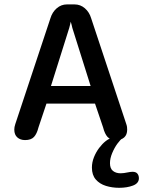

<svg xmlns="http://www.w3.org/2000/svg" viewBox="-20 -642 666 893"><path d="M96.5 9.5Q74.5 9.5 60.5 -3Q46.5 -15.5 46.5 -39Q46.5 -44.5 47.5 -51Q48.5 -57.5 51 -64.5L214.5 -557Q223 -585.5 243.8 -603.5Q264.5 -621.5 291.5 -621.5H326.5Q354 -621.5 374.8 -603.5Q395.5 -585.5 404 -557L567.5 -64.5Q570 -57.5 570.8 -51Q571.5 -44.5 571.5 -39Q571.5 -15.5 557.8 -3Q544 9.5 521.5 9.5Q493.5 9.5 480.2 -5Q467 -19.5 459.5 -49.5L422 -160H196L159 -49.5Q151.5 -19.5 138 -5Q124.5 9.5 96.5 9.5ZM217 -242H401.5L316.5 -512Q314.5 -520 312.8 -527.5Q311 -535 309 -541Q308 -535 306 -527.5Q304 -520 302 -512ZM534.5 231.5Q501.5 231.5 472.5 222.5Q443.5 213.5 425.5 192.8Q407.5 172 407.5 137.5Q407.5 113 417 89.2Q426.5 65.5 441.2 46Q456 26.5 472 14Q488 1.5 501 0H551Q540 7 526 26.2Q512 45.5 501.8 70Q491.5 94.5 491.5 117Q491.5 142 505.5 153Q519.5 164 541 164Q547.5 164 557 162.8Q566.5 161.5 573 160Q579.5 158.5 585.5 157.8Q591.5 157 596.5 157Q612 157 619 165.5Q626 174 626 187Q626 210.5 598.5 221Q571 231.5 534.5 231.5Z"/></svg>

Font: Sono ExtraLight Monospace Medium
Style: Regular
Weight: 500
Version: Version 2.112